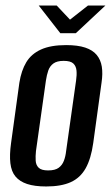

<svg xmlns="http://www.w3.org/2000/svg" viewBox="-20 -666 404 694"><path d="M147 8Q105 8 78 -1Q51 -10 36 -28Q21 -46 17.5 -76Q14 -106 20 -149L50 -367Q57 -411 75 -441Q93 -471 128 -487Q163 -503 219 -503Q261 -503 288 -494Q315 -485 329.5 -467.5Q344 -450 348 -425Q352 -400 347 -367L317 -149Q309 -92 289.5 -57.5Q270 -23 235.5 -7.5Q201 8 147 8ZM154 -50Q179 -50 192 -59.5Q205 -69 211 -85Q217 -101 219 -120L255 -375Q258 -395 256.5 -411Q255 -427 245 -436.5Q235 -446 210 -446Q186 -446 173 -436.5Q160 -427 154.5 -411Q149 -395 146 -375L110 -120Q108 -101 109 -85Q110 -69 120 -59.5Q130 -50 154 -50ZM198 -546 120 -646H185L233 -595L298 -646H361L254 -546Z"/></svg>

Font: Alumni Sans Thin SemiBold
Style: Italic
Weight: 600
Italic angle: -8°
Version: Version 1.016